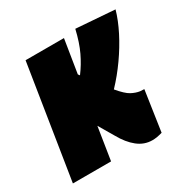

<svg xmlns="http://www.w3.org/2000/svg" viewBox="-151 -680 793 810"><g transform="rotate(-30 245.5 -275.0)"><path d="M-16 0 71 -550H258L232 -388L238 -380Q265 -416 285 -458Q305 -500 319 -560L507 -546Q494 -500 468 -449Q442 -398 407 -348.5Q372 -299 332 -257Q363 -220 383.5 -209Q404 -198 424 -195Q433 -194 444 -194L415 2Q401 6 389.5 8Q378 10 366 10Q327 10 295 -15.5Q263 -41 238 -86L195 -159L170 0Z"/></g></svg>

Font: Georama SemiCondensed Black
Style: Italic
Weight: 900
Width: 4
Italic angle: -9°
Designer: Jean-Baptiste Levee
Foundry: Production Type
Version: Version 1.000